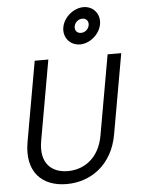

<svg xmlns="http://www.w3.org/2000/svg" viewBox="-64 -1029 803 1094"><g transform="rotate(-5 337.5 -482.0)"><path d="M273 16C413 16 536 -72 566 -242L647 -700H569L488 -242C465 -112 376 -57 286 -57C196 -57 126 -112 149 -242L230 -700H152L71 -242C41 -72 133 16 273 16ZM331 -875C321 -818 361 -770 418 -770C475 -770 531 -818 541 -875C551 -932 512 -980 455 -980C398 -980 341 -932 331 -875ZM396 -875C400 -898 420 -915 443 -915C466 -915 480 -898 476 -875C472 -852 452 -835 429 -835C406 -835 392 -852 396 -875Z"/></g></svg>

Font: Uncut Sans
Style: Italic
Weight: 400
Italic angle: -10°
Designer: Kasper Nordkvist
Foundry: Uncut Type
Version: Version 1.111;FEAKit 1.0